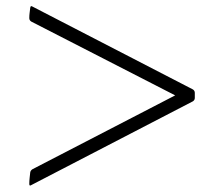

<svg xmlns="http://www.w3.org/2000/svg" viewBox="-20 -591 710 616"><path d="M74 -1Q74 7 80 3L599 -266Q605 -270 605 -277V-293Q605 -300 599 -304L84 -570Q78 -574 77 -566Q76 -557 75 -549.5Q74 -542 74 -533Q74 -526 80 -522L542 -285L84 -48Q78 -44 77 -38Q76 -29 75 -19.5Q74 -10 74 -1Z"/></svg>

Font: Hahmlet ExtraLight
Style: Regular
Weight: 250
Designer: Minjoo Ham & Mark Frömberg
Foundry: hypertype
Version: Version 1.002